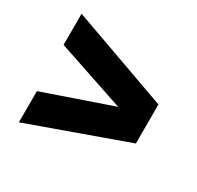

<svg xmlns="http://www.w3.org/2000/svg" viewBox="-117 -772 806 784"><g transform="rotate(30 286.0 -380.0)"><path d="M57.5 -636 514.5 -472V-288L57.5 -124V-271L377 -381.5L57.5 -489Z"/></g></svg>

Font: Encode Sans Semi Expanded ExBd
Style: Regular
Weight: 800
Width: 6
Designer: Multiple Designers
Foundry: Impallari Type
Version: Version 2.000